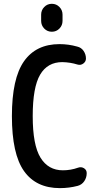

<svg xmlns="http://www.w3.org/2000/svg" viewBox="-20 -970 540 1000"><path d="M305.7 -893.6V-861.3Q305.7 -837.9 289.6 -821.3Q273.4 -804.7 250 -804.7Q226.6 -804.7 210.4 -821.3Q194.3 -837.9 194.3 -861.3V-893.6Q194.3 -917 210.4 -933.6Q226.6 -950.2 250 -950.2Q273.4 -950.2 289.6 -933.6Q305.7 -917 305.7 -893.6ZM292 9.8Q168 9.8 105 -79.1Q42 -168 42 -365.2Q42 -561.5 105 -650.9Q168 -740.2 290 -740.2Q336.9 -740.2 381.8 -727.5Q403.3 -722.7 415.5 -704.6Q427.7 -686.5 427.7 -665Q427.7 -649.4 414.1 -639.2Q400.4 -628.9 383.8 -633.8Q346.7 -645.5 304.7 -646.5Q227.5 -646.5 189 -581.1Q150.4 -515.6 150.4 -365.2Q150.4 -214.8 190.9 -148.9Q231.4 -83 307.6 -83Q348.6 -83 386.7 -96.7Q403.3 -102.5 417.5 -93.8Q431.6 -85 431.6 -68.4Q431.6 -44.9 418.9 -26.4Q406.2 -7.8 384.8 -2Q339.8 9.8 292 9.8Z"/></svg>

Font: Rounded-X Mgen+ 1m medium
Style: Regular
Weight: 500
Designer: [Source Han Sans]
Ryoko NISHIZUKA  (kana & ideographs); Paul D. Hunt (Latin, Greek & Cyrillic); Wenlong ZHANG  (bopomofo
Version: Version 1.059.20150602